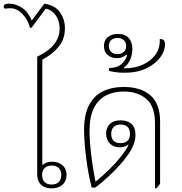

<svg xmlns="http://www.w3.org/2000/svg" viewBox="-49 -1029 1000 1053"><path d="M234 4Q197 4 176 -16Q155 -36 155 -73V-718Q216 -747 247 -785.5Q278 -824 278 -872Q278 -915 256.5 -945Q235 -975 202 -982L124 -877H115Q105 -919 75 -951.5Q45 -984 5 -984Q-2 -984 -10 -983Q-18 -982 -22 -981Q-25 -983 -27 -986Q-29 -989 -29 -993Q-29 -1001 -22 -1005Q-15 -1009 1 -1009Q39 -1009 73.5 -985Q108 -961 125 -916L194 -1009Q253 -1000 280 -961.5Q307 -923 307 -874Q307 -814 271.5 -771.5Q236 -729 183 -702V-123Q190 -130 204 -136Q218 -142 238 -142Q270 -142 293 -123Q316 -104 316 -69Q316 -36 294 -16Q272 4 234 4ZM234 -17Q259 -17 273 -30.5Q287 -44 287 -69Q287 -94 273.5 -107.5Q260 -121 235 -121Q210 -121 196 -107.5Q182 -94 182 -69Q182 -44 195.5 -30.5Q209 -17 234 -17Z M801 4V-355Q801 -445 754 -486Q707 -527 630 -527Q573 -527 530.5 -504.5Q488 -482 465 -434.5Q442 -387 442 -310Q442 -282 445.5 -237Q449 -192 456.5 -139Q464 -86 475 -32Q516 -66 551.5 -101Q587 -136 614 -170Q641 -204 656 -234L654 -236Q647 -229 634 -225Q621 -221 607 -221Q574 -221 553.5 -242Q533 -263 533 -297Q533 -329 553.5 -349Q574 -369 613 -369Q651 -369 672.5 -349Q694 -329 694 -290Q694 -261 682.5 -233Q671 -205 652 -179Q631 -149 604 -119.5Q577 -90 550 -65Q523 -40 502 -22.5Q481 -5 472 0H454Q440 -53 430.5 -113Q421 -173 416.5 -227Q412 -281 412 -315Q412 -400 439 -452Q466 -504 515 -528Q564 -552 630 -552Q723 -552 776 -506Q829 -460 829 -362V-21L809 4ZM612 -244Q637 -244 650.5 -257Q664 -270 664 -295Q664 -320 650.5 -333Q637 -346 613 -346Q588 -346 574.5 -332.5Q561 -319 561 -294Q561 -270 574 -257Q587 -244 612 -244Z M634 -630Q620 -630 605 -631Q590 -632 575.5 -634.5Q561 -637 549 -640V-656Q594 -656 618.5 -679Q643 -702 648 -727L644 -729Q631 -719 619 -714.5Q607 -710 593 -710Q562 -710 541.5 -727.5Q521 -745 521 -776Q521 -809 543 -826Q565 -843 598 -843Q637 -843 657 -820.5Q677 -798 677 -760Q677 -729 664.5 -701Q652 -673 631 -659L632 -654Q689 -654 734.5 -674.5Q780 -695 805 -731.5Q830 -768 827 -815Q843 -815 849.5 -808Q856 -801 856 -784Q856 -750 830 -714.5Q804 -679 754.5 -654.5Q705 -630 634 -630ZM595 -732Q616 -732 629.5 -744Q643 -756 643 -777Q643 -797 629.5 -809Q616 -821 595 -821Q574 -821 561 -809Q548 -797 548 -777Q548 -756 561 -744Q574 -732 595 -732Z"/></svg>

Font: Noto Serif Thai Thin
Style: Regular
Weight: 250
Version: Version 2.001